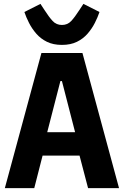

<svg xmlns="http://www.w3.org/2000/svg" viewBox="-20 -972 640 992"><path d="M435 0 391 -168H200L157 0H5L194 -698H406L595 0ZM300 -553H292L224 -289H368ZM300 -740Q255 -740 222.5 -756Q190 -772 167.5 -798Q145 -824 130 -853.5Q115 -883 106 -910L189 -952L210 -920Q233 -884 252 -863.5Q271 -843 300 -843Q329 -843 348 -863.5Q367 -884 390 -920L411 -952L494 -910Q485 -883 470 -853.5Q455 -824 432.5 -798Q410 -772 377.5 -756Q345 -740 300 -740Z"/></svg>

Font: Lilex
Style: Regular
Weight: 400
Monospace: yes
Designer: Mike Abbink, Paul van der Laan, Pieter van Rosmalen, Mikhael Khrustik
Foundry: Mikhael Khrustik
Version: Version 2.510